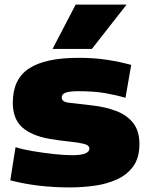

<svg xmlns="http://www.w3.org/2000/svg" viewBox="-20 -810 649 840"><path d="M25 -21 48 -166Q80 -156 125 -148.5Q170 -141 216 -136Q262 -131 296 -131Q371 -131 371 -160Q371 -175 346 -181Q321 -187 280.5 -191Q240 -195 194 -203Q117 -217 76.5 -253.5Q36 -290 36 -361Q36 -464 107 -510.5Q178 -557 323 -557Q394 -557 450.5 -548Q507 -539 554 -526L529 -382Q489 -394 440.5 -402.5Q392 -411 321 -411Q287 -411 268.5 -405Q250 -399 250 -384Q250 -364 281.5 -360.5Q313 -357 382 -349Q443 -342 489.5 -324Q536 -306 563 -271.5Q590 -237 590 -180Q590 -120 563.5 -83Q537 -46 492.5 -25.5Q448 -5 393.5 2.5Q339 10 284 10Q217 10 152 2.5Q87 -5 25 -21ZM210 -596 311 -790H534L382 -596Z"/></svg>

Font: Georama Extended ExtraBold
Style: Regular
Weight: 800
Width: 7
Designer: Jean-Baptiste Levee
Foundry: Production Type
Version: Version 1.000